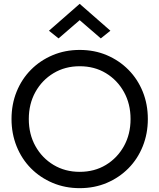

<svg xmlns="http://www.w3.org/2000/svg" viewBox="-20 -970 830 1000"><path d="M395 -865 285 -770 235 -810 395 -950 555 -810 505 -770ZM40 -350Q40 -427 66.5 -492.5Q93 -558 141 -606.5Q189 -655 254 -682.5Q319 -710 395 -710Q472 -710 536.5 -682.5Q601 -655 649 -606.5Q697 -558 723.5 -492.5Q750 -427 750 -350Q750 -274 723.5 -208Q697 -142 649 -93.5Q601 -45 536.5 -17.5Q472 10 395 10Q319 10 254 -17.5Q189 -45 141 -93.5Q93 -142 66.5 -208Q40 -274 40 -350ZM130 -350Q130 -271 164.5 -209Q199 -147 259 -111Q319 -75 395 -75Q472 -75 531.5 -111Q591 -147 625.5 -209Q660 -271 660 -350Q660 -429 625.5 -491Q591 -553 531.5 -589Q472 -625 395 -625Q319 -625 259 -589Q199 -553 164.5 -491Q130 -429 130 -350Z"/></svg>

Font: Jost*
Style: Regular
Weight: 400
Version: Version 3.7